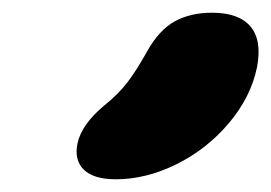

<svg xmlns="http://www.w3.org/2000/svg" viewBox="-20 -860 431 305"><path d="M164.1 -575.2Q128.9 -575.2 113.3 -590.3Q97.7 -605.5 103 -631.8Q109.4 -662.1 145 -691.9Q168 -710.4 182.4 -729.2Q196.8 -748 213.9 -778.8Q232.9 -812.5 257.8 -826.2Q282.7 -839.8 316.9 -839.8Q359.4 -839.8 377.9 -817.9Q396.5 -795.9 388.2 -752.9Q378.4 -705.6 343.5 -664.3Q308.6 -623 260.3 -599.1Q211.9 -575.2 164.1 -575.2Z"/></svg>

Font: Shantell Sans Bouncy
Style: Italic
Weight: 800
Italic angle: -11.31°
Designer: Stephen Nixon, Anya Danilova, Shantell Martin
Foundry: Arrow Type
Version: Version 1.006;[9816181b4]